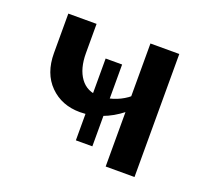

<svg xmlns="http://www.w3.org/2000/svg" viewBox="-82 -515 658 613"><g transform="rotate(20 246.5 -209.0)"><path d="M195 -135Q133 -135 93 -175Q53 -215 53 -284V-418H149V-319Q149 -266 171.5 -235Q194 -204 236 -204Q257 -204 281 -211.5Q305 -219 325.5 -233.5Q346 -248 357 -270L389 -248Q365 -211 333.5 -186Q302 -161 266.5 -148Q231 -135 195 -135ZM214 -46V-324H270V-46ZM332 0V-418H430V0Z"/></g></svg>

Font: Ysabeau SemiBold
Style: Regular
Weight: 600
Designer: Christian Thalmann (Catharsis Fonts)
Version: Version 2.000;gftools[0.9.27.dev2+g8671c4b]